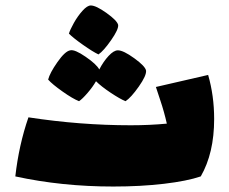

<svg xmlns="http://www.w3.org/2000/svg" viewBox="-20 -640 839 702"><path d="M763 -205Q763 -80 714 5Q664 22 579.5 32Q495 42 394 42Q206 42 36 5Q49 -110 84 -211Q273 -182 458 -182Q527 -182 590 -188Q580 -232 566.5 -272Q553 -312 550 -322L741 -366Q763 -290 763 -205ZM232 -517Q236 -531 250 -556Q264 -581 281.5 -600.5Q299 -620 312 -620Q331 -620 369.5 -592.5Q408 -565 412 -549Q414 -533 386.5 -493.5Q359 -454 340 -441Q319 -451 283.5 -476Q248 -501 232 -517ZM439 -270Q419 -278 384.5 -301Q350 -324 331 -343Q319 -322 300 -300Q281 -278 269 -270Q246 -279 208.5 -305.5Q171 -332 156 -349Q162 -373 190 -413Q218 -453 237 -456Q253 -460 293 -432.5Q333 -405 343 -386Q358 -415 377 -435.5Q396 -456 411 -456Q431 -456 471 -427Q511 -398 514 -382Q516 -364 487.5 -323.5Q459 -283 439 -270Z"/></svg>

Font: Lalezar
Style: Bold
Weight: 700
Designer: Borna Izadpanah
Foundry: Borna Izadpanah
Version: Version 1.003;January 24, 2021;FontCreator 13.0.0.2683 64-bi